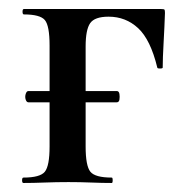

<svg xmlns="http://www.w3.org/2000/svg" viewBox="-20 -406 413 426"><path d="M43 -179Q39 -179 37 -185Q35 -191 37 -197.5Q39 -204 43 -204H239Q244 -204 245 -197.5Q246 -191 245 -185Q244 -179 239 -179ZM337 -386Q344 -386 345 -384.5Q346 -383 346 -377Q345 -347 343 -311.5Q341 -276 341 -256Q341 -254 335 -254Q329 -254 329 -256Q314 -318 286.5 -343.5Q259 -369 221 -369Q190 -369 180 -354.5Q170 -340 170 -303V-81Q170 -38 180.5 -25Q191 -12 228 -12Q230 -12 230 -6Q230 0 228 0Q207 0 182.5 -1Q158 -2 132 -2Q105 -2 79 -1Q53 0 32 0Q29 0 29 -6Q29 -12 32 -12Q69 -12 79.5 -25Q90 -38 90 -81V-305Q90 -349 79.5 -361.5Q69 -374 33 -374Q30 -374 30 -380Q30 -386 33 -386Z"/></svg>

Font: Cormorant SemiBold
Style: Regular
Weight: 600
Designer: Christian Thalmann (Catharsis Fonts)
Foundry: Catharsis Fonts
Version: Version 4.000